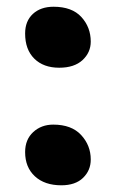

<svg xmlns="http://www.w3.org/2000/svg" viewBox="-20 -535 340 567"><path d="M154.8 -335Q108.4 -335 81.3 -361.8Q54.2 -388.7 54.2 -436Q54.2 -472.7 77.1 -493.9Q100.1 -515.1 138.2 -515.1Q192.4 -515.1 220.2 -484.9Q248 -454.6 248 -412.1Q248 -379.9 223.6 -357.4Q199.2 -335 154.8 -335ZM161.1 12.2Q111.8 12.2 83 -14.4Q54.2 -41 54.2 -85.9Q54.2 -123 78.1 -145Q102.1 -167 137.2 -167Q191.4 -167 219.7 -136.2Q248 -105.5 248 -64Q248 -31.7 225.3 -9.8Q202.6 12.2 161.1 12.2Z"/></svg>

Font: Shantell Sans Irregular
Style: Regular
Weight: 600
Designer: Stephen Nixon, Anya Danilova, Shantell Martin
Foundry: Arrow Type
Version: Version 1.006;[9816181b4]